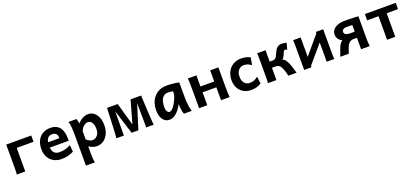

<svg xmlns="http://www.w3.org/2000/svg" viewBox="46 -1640 6510 3011"><g transform="rotate(-20 3300.5 -134.5)"><path d="M210 0H68.4Q72.3 -20.5 72.8 -59.6Q73.2 -98.6 73.2 -148.9V-498H490.7V-393.1H210Z M1015.6 -219.7H640.6V-307.6H891.1Q891.1 -358.9 868.9 -382.1Q846.7 -405.3 803.2 -405.3Q750.5 -405.3 724.9 -368.9Q699.2 -332.5 699.2 -246.6Q699.2 -168.9 730.5 -134.5Q761.7 -100.1 822.3 -100.1Q870.1 -100.1 916.3 -111.3Q962.4 -122.6 1007.8 -149.4L1018.1 -36.6Q965.3 -9.8 916.3 1.2Q867.2 12.2 810.1 12.2Q745.6 12.2 689.9 -16.6Q634.3 -45.4 600.3 -102.1Q566.4 -158.7 566.4 -241.7Q566.4 -322.8 595.9 -382.3Q625.5 -441.9 680.2 -474.9Q734.9 -507.8 810.1 -507.8Q871.6 -507.8 911.4 -486.6Q951.2 -465.3 973.9 -429.7Q996.6 -394 1005.9 -349.9Q1015.1 -305.7 1015.1 -259.8Q1015.1 -252.9 1015.4 -239.7Q1015.6 -226.6 1015.6 -219.7Z M1284.2 239.3H1135.3V-236.8Q1135.3 -328.1 1131.3 -392.3Q1127.4 -456.5 1110.8 -498H1245.1Q1250.5 -487.3 1255.9 -466.3Q1261.2 -445.3 1264.6 -415Q1298.3 -456.1 1343.5 -481.9Q1388.7 -507.8 1441.9 -507.8Q1496.6 -507.8 1537.4 -476.1Q1578.1 -444.3 1600.8 -388.7Q1623.5 -333 1623.5 -261.2Q1623.5 -177.7 1594.2 -116.5Q1564.9 -55.2 1515.4 -21.5Q1465.8 12.2 1405.8 12.2Q1367.2 12.2 1336.7 0.2Q1306.2 -11.7 1272 -31.7V73.2Q1272 131.8 1274.9 169.9Q1277.8 208 1284.2 239.3ZM1272 -285.6V-146.5Q1309.6 -119.1 1328.9 -109.9Q1348.1 -100.6 1373.5 -100.6Q1418.5 -100.6 1452.6 -139.6Q1486.8 -178.7 1486.8 -246.6Q1486.8 -313 1461.9 -352.3Q1437 -391.6 1392.6 -391.6Q1359.9 -391.6 1326.4 -364.5Q1293 -337.4 1272 -285.6Z M2097.2 0H1984.9L1828.6 -498H1933.6L2041 -117.2L2148.4 -498H2253.4ZM2353.5 0H2229L2224.1 -434.6L2211.9 -498H2324.2Q2324.2 -498 2325.7 -466.6Q2327.1 -435.1 2329.6 -384.3Q2332 -333.5 2335 -274.4Q2337.9 -215.3 2341.3 -158.7Q2344.7 -102.1 2347.9 -59.6Q2351.1 -17.1 2353.5 0ZM1855.5 0H1731Q1733.4 -17.1 1735.8 -59.6Q1738.3 -102.1 1741.2 -158.7Q1744.1 -215.3 1746.6 -274.4Q1749 -333.5 1751 -384.3Q1752.9 -435.1 1754.2 -466.6Q1755.4 -498 1755.4 -498H1867.7L1857.9 -434.6Z M2988.8 0H2858.9Q2852.1 -11.7 2845.7 -38.8Q2839.4 -65.9 2835.7 -95.5Q2832 -125 2832 -143.1V-170.9Q2811.5 -128.9 2779.5 -86.7Q2747.6 -44.4 2705.6 -16.1Q2663.6 12.2 2612.3 12.2Q2550.8 12.2 2508.3 -42.2Q2465.8 -96.7 2465.8 -200.2Q2465.8 -258.3 2482.9 -313.2Q2500 -368.2 2535.6 -412.1Q2571.3 -456.1 2626.5 -481.9Q2681.6 -507.8 2757.3 -507.8Q2810.5 -507.8 2863 -501.7Q2915.5 -495.6 2957 -485.8V-258.8Q2957 -166.5 2965.8 -103.8Q2974.6 -41 2988.8 0ZM2817.4 -356.4V-388.7Q2807.1 -391.1 2787.6 -394.8Q2768.1 -398.4 2736.8 -398.4Q2685.5 -398.4 2656.2 -370.1Q2627 -341.8 2614.7 -296.4Q2602.5 -251 2602.5 -200.2Q2602.5 -157.2 2618.4 -130.6Q2634.3 -104 2656.2 -104Q2678.2 -104 2700.9 -124.5Q2723.6 -145 2744.4 -176.8Q2765.1 -208.5 2781.7 -243.7Q2798.3 -278.8 2807.9 -309.3Q2817.4 -339.8 2817.4 -356.4Z M3110.8 0V-258.8Q3110.8 -330.1 3109.6 -394.8Q3108.4 -459.5 3103.5 -498H3247.6V-312.5H3477.1V-498H3613.8V-239.3Q3613.8 -168 3615 -103.3Q3616.2 -38.6 3621.1 0H3477.1V-214.8H3247.6V0Z M4144.5 -473.1 4123 -350.1Q4090.3 -373 4061.8 -384.3Q4033.2 -395.5 3995.6 -395.5Q3944.8 -395.5 3909.9 -355.5Q3875 -315.4 3875 -244.1Q3875 -179.7 3908 -139.9Q3940.9 -100.1 3995.6 -100.1Q4039.6 -100.1 4071.3 -114Q4103 -127.9 4134.8 -153.3L4149.4 -34.2Q4112.3 -11.7 4071.8 0.2Q4031.2 12.2 3976.6 12.2Q3911.1 12.2 3856.9 -17.1Q3802.7 -46.4 3770.5 -102.8Q3738.3 -159.2 3738.3 -239.3Q3738.3 -315.4 3769.8 -376.2Q3801.3 -437 3858.6 -472.4Q3916 -507.8 3993.2 -507.8Q4041.5 -507.8 4079.6 -497.6Q4117.7 -487.3 4144.5 -473.1Z M4386.2 -205.1V-307.6H4452.1Q4496.1 -307.6 4518.1 -349.1Q4526.9 -366.2 4537.1 -388.7Q4547.4 -411.1 4558.1 -432.4Q4568.8 -453.6 4579.1 -466.3Q4593.3 -484.4 4617.9 -496.1Q4642.6 -507.8 4669.4 -507.8Q4687 -507.8 4712.4 -504.4Q4737.8 -501 4752.4 -495.6L4723.1 -388.2Q4709.5 -400.4 4689.5 -400.4Q4680.7 -400.4 4675 -395.8Q4669.4 -391.1 4665.5 -384.3Q4659.2 -373 4653.3 -358.2Q4647.5 -343.3 4635.3 -317.4Q4619.1 -282.2 4596.2 -271Q4607.4 -269 4625 -254.9Q4642.6 -240.7 4654.8 -222.2Q4681.2 -182.1 4701.2 -121.6Q4721.2 -61 4737.8 0H4601.1Q4583.5 -77.1 4566.7 -116.9Q4549.8 -156.7 4536.1 -173.8Q4528.3 -183.6 4511.2 -194.3Q4494.1 -205.1 4466.8 -205.1ZM4400.9 -498V0H4259.3Q4263.2 -20.5 4263.7 -59.6Q4264.2 -98.6 4264.2 -148.9V-349.1Q4264.2 -399.9 4263.7 -438.7Q4263.2 -477.5 4259.3 -498Z M5240.7 -474.6 5318.8 -413.6 4986.8 -23.4 4909.7 -83ZM4859.9 -498H4986.8V0H4864.7V-349.1Q4864.7 -399.9 4864.3 -438.7Q4863.8 -477.5 4859.9 -498ZM5367.7 0H5240.7V-498H5362.8V-148.9Q5362.8 -98.6 5363.5 -59.6Q5364.3 -20.5 5367.7 0Z M5814.5 -190.4H5760.7Q5716.3 -190.4 5688.5 -167Q5671.9 -152.8 5660.6 -134.5Q5649.4 -116.2 5638.2 -85Q5627 -53.7 5609.4 0H5467.8Q5492.7 -74.7 5512 -125.7Q5531.2 -176.8 5553.2 -202.6Q5567.4 -219.2 5586.4 -231.4Q5548.8 -250.5 5525.4 -281.7Q5502 -313 5502 -356.4Q5502 -401.9 5529.5 -435.8Q5557.1 -469.7 5606.7 -488.8Q5656.2 -507.8 5721.7 -507.8Q5759.3 -507.8 5804.2 -506.6Q5849.1 -505.4 5889.2 -503.7Q5929.2 -502 5951.2 -500.5V-148.9Q5951.2 -98.6 5952.9 -59.6Q5954.6 -20.5 5958.5 0H5814.5ZM5736.3 -293H5814.5V-402.8Q5805.7 -403.8 5786.6 -404.3Q5767.6 -404.8 5746.8 -405Q5726.1 -405.3 5710.9 -405.3Q5682.6 -405.3 5661.9 -390.6Q5641.1 -376 5641.1 -353Q5641.1 -325.2 5663.6 -309.3Q5686 -293.5 5736.3 -293Z M6573.7 -498V-393.1H6384.8V0H6248V-393.1H6058.6V-498Z"/></g></svg>

Font: Andika
Style: Bold
Weight: 700
Designer: Victor Gaultney, Annie Olsen, Julie Remington, Don Collingsworth, Eric Hays, Becca Hirsbrunner
Foundry: SIL International
Version: Version 6.101